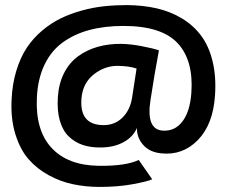

<svg xmlns="http://www.w3.org/2000/svg" viewBox="-20 -726 890 755"><path d="M366.5 9Q314 8.5 265.8 -1.8Q217.5 -12 171.5 -37Q125.5 -62 92.5 -99.8Q59.5 -137.5 40.8 -197.2Q22 -257 25.5 -332Q28 -394.5 44 -447.2Q60 -500 85.2 -538Q110.5 -576 145.5 -605.5Q180.5 -635 219 -653.8Q257.5 -672.5 302.5 -684.8Q347.5 -697 390.2 -701.5Q433 -706 478.5 -706Q543 -705.5 597 -693Q651 -680.5 696 -653.2Q741 -626 771.2 -585.2Q801.5 -544.5 816 -484.8Q830.5 -425 825.5 -351Q818 -236.5 758 -175.2Q698 -114 614 -123Q568 -127.5 542.8 -156.5Q517.5 -185.5 518.5 -223Q504.5 -188.5 466.2 -167.2Q428 -146 373.5 -146Q335 -146 304.8 -156.2Q274.5 -166.5 250.8 -189Q227 -211.5 215.5 -250.8Q204 -290 207.5 -344Q211 -397.5 231.8 -438.5Q252.5 -479.5 286.8 -504.5Q321 -529.5 363.8 -541.8Q406.5 -554 456.5 -553.5Q493.5 -553 538.8 -544.2Q584 -535.5 605 -528Q588 -439 572 -334Q553.5 -218.5 618 -212.5Q666 -208.5 696.5 -247.2Q727 -286 732.5 -361Q741.5 -489 678.2 -556.5Q615 -624 465.5 -624Q391 -624 331.5 -608Q272 -592 226.5 -559Q181 -526 154.8 -471Q128.5 -416 125 -342Q119 -213.5 182.5 -144.8Q246 -76 367.5 -74Q474 -72.5 525.5 -97L578.5 -21Q560.5 -12.5 501 -1.5Q441.5 9.5 366.5 9ZM387.5 -234Q432 -234 462 -264Q492 -294 499.5 -342.5Q512 -427 517 -456.5Q487.5 -466.5 442 -467Q391 -467 348.5 -433.2Q306 -399.5 300.5 -340.5Q291 -234 387.5 -234Z"/></svg>

Font: League Mono Wide Medium
Style: Regular
Weight: 500
Width: 8
Designer: Tyler Finck
Foundry: The League of Moveable Type / Tyler Finck
Version: Version 2.210